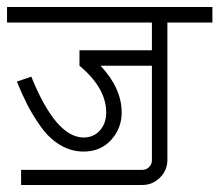

<svg xmlns="http://www.w3.org/2000/svg" viewBox="-36 -483 624 546"><path d="M250 -296Q310 -232 310 -163Q310 -118 280 -85Q250 -52 202 -52Q166 -52 134.5 -71Q103 -90 79.5 -123.5Q56 -157 41.5 -185.5Q27 -214 12 -251L53 -265Q123 -92 202 -92Q230 -92 248 -112Q266 -132 266 -163Q266 -233 190 -296V-340H396V-419H-16V-463H568V-419H440V-28Q440 1 419 22Q398 43 369 43H24V0H369Q380 0 388 -8Q396 -16 396 -27V-296Z"/></svg>

Font: Bhavuka
Style: Regular
Weight: 400
Version: 2.94.0; ttfautohint (v1.2) -l 7 -r 28 -G 50 -x 13 -D deva -f